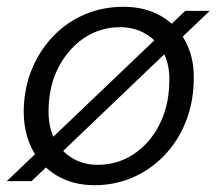

<svg xmlns="http://www.w3.org/2000/svg" viewBox="-20 -533 637 565"><path d="M0 0 525 -501H597L73 0ZM258 12Q195 12 147 -16.5Q99 -45 73.5 -96.5Q48 -148 50 -214Q52 -279 75.5 -333.5Q99 -388 138.5 -428.5Q178 -469 230.5 -491Q283 -513 343 -513Q407 -513 454.5 -485.5Q502 -458 527.5 -408Q553 -358 550 -291Q548 -226 525 -170.5Q502 -115 462 -74Q422 -33 370 -10.5Q318 12 258 12ZM267 -48Q325 -48 372 -78.5Q419 -109 447.5 -163Q476 -217 478 -286Q481 -340 461.5 -377Q442 -414 408.5 -433.5Q375 -453 334 -453Q276 -453 229.5 -422.5Q183 -392 154 -338.5Q125 -285 123 -215Q121 -161 140.5 -124Q160 -87 193 -67.5Q226 -48 267 -48Z"/></svg>

Font: DM Sans 17pt Light
Style: Italic
Weight: 300
Italic angle: -10°
Version: Version 4.004;gftools[0.9.30]